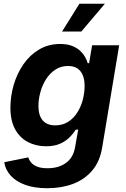

<svg xmlns="http://www.w3.org/2000/svg" viewBox="-20 -787 672 1023"><path d="M232.1 215.8Q161.5 215.8 112.3 197.2Q63.1 178.6 35.6 147.2Q8.1 115.8 2.7 77.3L130.9 51.5Q135 66.2 146.1 79.4Q157.3 92.5 178.3 100.9Q199.4 109.4 233.3 109.4Q292.3 109.4 331.3 81.2Q370.3 52.9 379.7 -1L396.7 -96.7L383.1 -95.8Q369.3 -73.6 348.6 -53.4Q328 -33.2 298.1 -20.5Q268.3 -7.7 226 -7.7Q171.3 -7.7 128.2 -30.5Q85.1 -53.2 60.3 -98.8Q35.5 -144.4 35.5 -212.9Q35.5 -275.1 53.3 -335.5Q71 -395.8 105.1 -444.9Q139.3 -494.1 188.6 -523.4Q237.9 -552.7 300.8 -552.7Q336.8 -552.7 362.6 -542.9Q388.5 -533.1 405.7 -517.4Q422.9 -501.7 433 -483.8Q443.1 -466 447.7 -449.7L454.8 -450.8L470.8 -545.9H615L524.2 0.2Q511.9 74 471.3 121.7Q430.8 169.5 369.2 192.7Q307.6 215.8 232.1 215.8ZM274.3 -119.1Q314.1 -119.1 343.5 -138.2Q373 -157.2 392.4 -188.3Q411.9 -219.4 421.3 -256.5Q430.8 -293.6 430.8 -329.8Q430.8 -379.1 408.8 -407.2Q386.8 -435.4 342.4 -435.4Q304.2 -435.4 274.8 -415.9Q245.3 -396.4 225.2 -364.7Q205.1 -333 195 -295.3Q184.8 -257.6 184.8 -221.2Q184.8 -173.1 207.1 -146.1Q229.5 -119.1 274.3 -119.1ZM310.7 -619.1 403.1 -767.1H538.9L413.3 -619.1Z"/></svg>

Font: Inter Variable
Style: Italic
Weight: 400
Italic angle: -9.39999°
Designer: Rasmus Andersson
Foundry: rsms
Version: Version 4.001;git-9221beed3